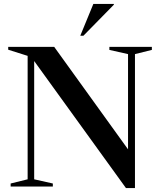

<svg xmlns="http://www.w3.org/2000/svg" viewBox="-20 -955 824 983"><path d="M121.5 -37V-669L22 -700.5V-715H257.5L635.5 -190.5V-678L540 -699.5V-715H757.5V-699.5L671 -678V8H625L155 -642.5V-37L250.5 -15.5V0H34.5V-15.5ZM391 -772 458 -935H563V-931L407 -772Z"/></svg>

Font: Newsreader 72pt Medium
Style: Regular
Weight: 500
Designer: Hugues Gentile
Foundry: Production Type
Version: Version 1.003; ttfautohint (v1.8.3)